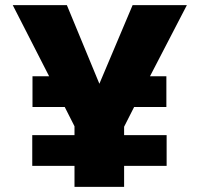

<svg xmlns="http://www.w3.org/2000/svg" viewBox="-20 -730 782 750"><path d="M565.9 -432.1H629.9V-312H503.9L464.8 -234.9V-202.1H630.9V-82H464.8V0H271V-82H106V-202.1H271V-236.8L232.9 -312H106.9V-432.1H171.9L29.8 -710H241.2L368.2 -402.8L498 -710H710Z"/></svg>

Font: Rawline Black
Style: Regular
Weight: 900
Designer: Matt McInerney, Pablo Impallari, Rodrigo Fuenzalida
Foundry: Matt McInerney, Pablo Impallari, Rodrigo Fuenzalida
Version: Version 4.020;PS 004.020;hotconv 1.0.88;makeotf.lib2.5.64775